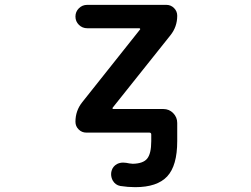

<svg xmlns="http://www.w3.org/2000/svg" viewBox="-20 -566 1040 794"><path d="M539.1 208Q508.8 208 477.5 203.1Q457 199.2 446.3 180.7Q439.5 168 439.5 154.3Q439.5 147.5 441.4 140.6Q446.3 122.1 463.9 112.3Q475.6 106.4 489.3 106.4Q495.1 106.4 502 107.4Q515.6 110.4 529.3 111.3Q571.3 110.4 587.9 90.8Q605.5 70.3 605.5 17.6V-9.8Q605.5 -17.6 597.7 -17.6H336.9Q318.4 -17.6 305.2 -30.8Q292 -43.9 292 -62.5Q292 -108.4 320.3 -143.6L558.6 -443.4Q560.5 -444.3 559.6 -446.8Q558.6 -449.2 555.7 -449.2H340.8Q320.3 -449.2 306.2 -463.4Q292 -477.5 292 -497.6Q292 -517.6 306.2 -531.7Q320.3 -545.9 340.8 -545.9H668Q686.5 -545.9 699.7 -532.7Q712.9 -519.5 712.9 -501Q712.9 -455.1 684.6 -419.9L446.3 -121.1Q444.3 -119.1 445.3 -117.2Q446.3 -115.2 449.2 -115.2H655.3Q679.7 -115.2 696.3 -98.1Q712.9 -81.1 712.9 -57.6V17.6Q712.9 119.1 671.4 163.6Q629.9 208 539.1 208Z"/></svg>

Font: Rounded Mgen+ 1m medium
Style: Regular
Weight: 500
Designer: [Source Han Sans]
Ryoko NISHIZUKA  (kana & ideographs); Paul D. Hunt (Latin, Greek & Cyrillic); Wenlong ZHANG  (bopomofo
Version: Version 1.059.20150602